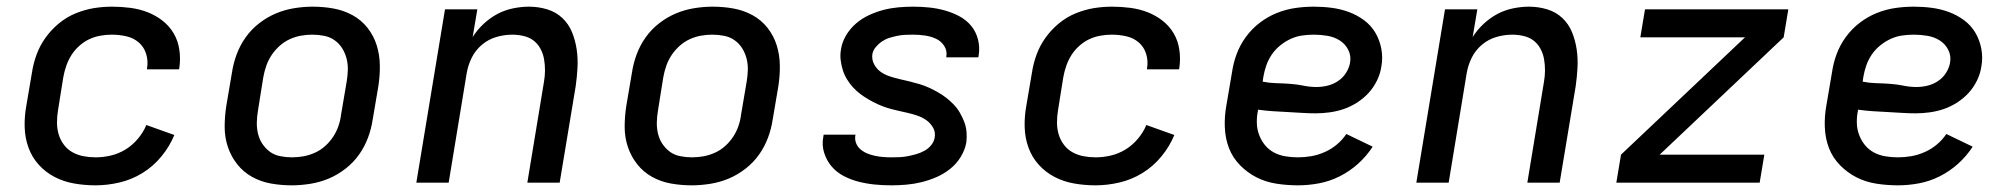

<svg xmlns="http://www.w3.org/2000/svg" viewBox="-20 -548 6040 576"><path d="M267 8Q234 8 202.5 2.5Q171 -3 144 -17Q117 -31 96.5 -53.5Q76 -76 65.5 -105Q55 -134 54 -166Q53 -198 59 -231L76 -331Q80 -358 90 -385Q100 -412 117 -435.5Q134 -459 157 -478Q180 -497 207 -508Q234 -519 261 -523.5Q288 -528 316 -528Q343 -528 370.5 -524.5Q398 -521 422.5 -511.5Q447 -502 467.5 -486Q488 -470 501 -448Q514 -426 518 -399Q522 -372 518 -344L517 -340H421V-342Q425 -365 418.5 -386Q412 -407 396.5 -420.5Q381 -434 359.5 -439Q338 -444 315 -444Q299 -444 281.5 -441Q264 -438 248 -430.5Q232 -423 218 -410.5Q204 -398 194.5 -383Q185 -368 179 -351Q173 -334 170 -317L154 -217Q151 -199 151 -180.5Q151 -162 156 -145Q161 -128 171.5 -114Q182 -100 197 -91.5Q212 -83 230 -79.5Q248 -76 267 -76Q290 -76 313 -81.5Q336 -87 356.5 -99.5Q377 -112 393.5 -131.5Q410 -151 419 -173L503 -143Q489 -109 464.5 -79Q440 -49 407.5 -29Q375 -9 338.5 -0.5Q302 8 267 8Z M855 8Q823 8 792.5 2.5Q762 -3 736 -17.5Q710 -32 691.5 -55.5Q673 -79 663.5 -107.5Q654 -136 654 -167.5Q654 -199 659 -231L676 -331Q680 -358 690 -385Q700 -412 717 -436Q734 -460 758 -478.5Q782 -497 808.5 -508Q835 -519 863 -523.5Q891 -528 918 -528Q950 -528 980.5 -522.5Q1011 -517 1037.5 -502.5Q1064 -488 1082.5 -464.5Q1101 -441 1110 -412.5Q1119 -384 1119.5 -352.5Q1120 -321 1115 -289L1098 -189Q1094 -162 1084 -135Q1074 -108 1057 -84Q1040 -60 1016 -41.5Q992 -23 965.5 -12Q939 -1 910.5 3.5Q882 8 855 8ZM856 -76Q873 -76 890 -79Q907 -82 924 -89.5Q941 -97 955 -109.5Q969 -122 979 -137Q989 -152 995 -169Q1001 -186 1003 -203L1020 -303Q1023 -321 1023.5 -338.5Q1024 -356 1019.5 -373Q1015 -390 1006 -404Q997 -418 983.5 -427.5Q970 -437 952.5 -440.5Q935 -444 917 -444Q900 -444 883 -441Q866 -438 849.5 -430.5Q833 -423 819 -410.5Q805 -398 795 -383Q785 -368 779 -351Q773 -334 770 -317L754 -217Q751 -199 750.5 -181.5Q750 -164 754 -147Q758 -130 767.5 -116Q777 -102 790 -92.5Q803 -83 820.5 -79.5Q838 -76 856 -76Z M1229 0 1315 -520H1412L1398 -437Q1412 -459 1431.5 -477Q1451 -495 1473 -506.5Q1495 -518 1519.5 -523Q1544 -528 1567 -528Q1595 -528 1621.5 -520Q1648 -512 1667 -494Q1686 -476 1696 -451.5Q1706 -427 1710 -400Q1714 -373 1712.5 -345Q1711 -317 1707 -289L1659 0H1562L1612 -303Q1615 -320 1615 -337.5Q1615 -355 1612 -371.5Q1609 -388 1601 -402.5Q1593 -417 1580.5 -426.5Q1568 -436 1551 -440Q1534 -444 1517 -444Q1493 -444 1469 -437Q1445 -430 1425.5 -413.5Q1406 -397 1395 -374.5Q1384 -352 1380 -328L1326 0Z M2055 8Q2023 8 1992.5 2.5Q1962 -3 1936 -17.5Q1910 -32 1891.5 -55.5Q1873 -79 1863.5 -107.5Q1854 -136 1854 -167.5Q1854 -199 1859 -231L1876 -331Q1880 -358 1890 -385Q1900 -412 1917 -436Q1934 -460 1958 -478.5Q1982 -497 2008.5 -508Q2035 -519 2063 -523.5Q2091 -528 2118 -528Q2150 -528 2180.5 -522.5Q2211 -517 2237.5 -502.5Q2264 -488 2282.5 -464.5Q2301 -441 2310 -412.5Q2319 -384 2319.5 -352.5Q2320 -321 2315 -289L2298 -189Q2294 -162 2284 -135Q2274 -108 2257 -84Q2240 -60 2216 -41.5Q2192 -23 2165.5 -12Q2139 -1 2110.5 3.5Q2082 8 2055 8ZM2056 -76Q2073 -76 2090 -79Q2107 -82 2124 -89.5Q2141 -97 2155 -109.5Q2169 -122 2179 -137Q2189 -152 2195 -169Q2201 -186 2203 -203L2220 -303Q2223 -321 2223.5 -338.5Q2224 -356 2219.5 -373Q2215 -390 2206 -404Q2197 -418 2183.5 -427.5Q2170 -437 2152.5 -440.5Q2135 -444 2117 -444Q2100 -444 2083 -441Q2066 -438 2049.5 -430.5Q2033 -423 2019 -410.5Q2005 -398 1995 -383Q1985 -368 1979 -351Q1973 -334 1970 -317L1954 -217Q1951 -199 1950.5 -181.5Q1950 -164 1954 -147Q1958 -130 1967.5 -116Q1977 -102 1990 -92.5Q2003 -83 2020.5 -79.5Q2038 -76 2056 -76Z M2654 8Q2628 8 2603.5 5.5Q2579 3 2555.5 -3Q2532 -9 2511 -20Q2490 -31 2475 -48.5Q2460 -66 2452.5 -89.5Q2445 -113 2450 -138L2451 -144H2547L2546 -142Q2544 -129 2548.5 -118Q2553 -107 2562 -99.5Q2571 -92 2582 -87.5Q2593 -83 2605 -80.5Q2617 -78 2629 -77Q2641 -76 2654 -76Q2666 -76 2678.5 -76.5Q2691 -77 2703.5 -79.5Q2716 -82 2728.5 -85.5Q2741 -89 2753 -95.5Q2765 -102 2773.5 -112.5Q2782 -123 2784 -135Q2787 -152 2779 -165.5Q2771 -179 2759 -187.5Q2747 -196 2732.5 -201Q2718 -206 2702.5 -209.5Q2687 -213 2671.5 -216.5Q2656 -220 2641.5 -224.5Q2627 -229 2613 -235.5Q2599 -242 2586 -249.5Q2573 -257 2561 -266Q2549 -275 2539 -286Q2529 -297 2521 -310Q2513 -323 2508.5 -337.5Q2504 -352 2502 -367.5Q2500 -383 2503 -400Q2506 -421 2518 -441.5Q2530 -462 2548 -477.5Q2566 -493 2588 -503Q2610 -513 2631.5 -518.5Q2653 -524 2675.5 -526Q2698 -528 2719 -528Q2744 -528 2768 -525.5Q2792 -523 2815 -516.5Q2838 -510 2858.5 -499Q2879 -488 2893.5 -470.5Q2908 -453 2914 -429.5Q2920 -406 2916 -382L2915 -376H2819V-378Q2822 -396 2812.5 -410.5Q2803 -425 2787.5 -432Q2772 -439 2754.5 -441.5Q2737 -444 2719 -444Q2708 -444 2696 -443.5Q2684 -443 2672 -440.5Q2660 -438 2648.5 -434.5Q2637 -431 2626.5 -424Q2616 -417 2607.5 -407Q2599 -397 2597 -385Q2595 -369 2602.5 -355Q2610 -341 2622 -332.5Q2634 -324 2649 -319Q2664 -314 2679.5 -310.5Q2695 -307 2709.5 -303.5Q2724 -300 2739 -295.5Q2754 -291 2768 -284.5Q2782 -278 2795 -270.5Q2808 -263 2819.5 -254Q2831 -245 2841.5 -234Q2852 -223 2859.5 -210Q2867 -197 2872.5 -183Q2878 -169 2879.5 -153Q2881 -137 2879 -121Q2875 -98 2862 -77Q2849 -56 2830 -41Q2811 -26 2789 -16.5Q2767 -7 2744.5 -1.5Q2722 4 2699 6Q2676 8 2654 8Z M3267 8Q3234 8 3202.5 2.5Q3171 -3 3144 -17Q3117 -31 3096.5 -53.5Q3076 -76 3065.5 -105Q3055 -134 3054 -166Q3053 -198 3059 -231L3076 -331Q3080 -358 3090 -385Q3100 -412 3117 -435.5Q3134 -459 3157 -478Q3180 -497 3207 -508Q3234 -519 3261 -523.5Q3288 -528 3316 -528Q3343 -528 3370.5 -524.5Q3398 -521 3422.5 -511.5Q3447 -502 3467.5 -486Q3488 -470 3501 -448Q3514 -426 3518 -399Q3522 -372 3518 -344L3517 -340H3421V-342Q3425 -365 3418.5 -386Q3412 -407 3396.5 -420.5Q3381 -434 3359.5 -439Q3338 -444 3315 -444Q3299 -444 3281.5 -441Q3264 -438 3248 -430.5Q3232 -423 3218 -410.5Q3204 -398 3194.5 -383Q3185 -368 3179 -351Q3173 -334 3170 -317L3154 -217Q3151 -199 3151 -180.5Q3151 -162 3156 -145Q3161 -128 3171.5 -114Q3182 -100 3197 -91.5Q3212 -83 3230 -79.5Q3248 -76 3267 -76Q3290 -76 3313 -81.5Q3336 -87 3356.5 -99.5Q3377 -112 3393.5 -131.5Q3410 -151 3419 -173L3503 -143Q3489 -109 3464.5 -79Q3440 -49 3407.5 -29Q3375 -9 3338.5 -0.5Q3302 8 3267 8Z M3874 8Q3841 8 3809 3Q3777 -2 3749.5 -16Q3722 -30 3700 -52.5Q3678 -75 3667 -103.5Q3656 -132 3654.5 -165Q3653 -198 3659 -231L3676 -331Q3680 -359 3690 -386Q3700 -413 3717.5 -437Q3735 -461 3759 -479.5Q3783 -498 3810.5 -509Q3838 -520 3866 -524Q3894 -528 3921 -528Q3949 -528 3975.5 -524.5Q4002 -521 4026.5 -512Q4051 -503 4072 -487.5Q4093 -472 4106 -450Q4119 -428 4124 -401.5Q4129 -375 4124 -348Q4121 -327 4111 -306.5Q4101 -286 4086 -269.5Q4071 -253 4051.5 -240.5Q4032 -228 4011.5 -221Q3991 -214 3969.5 -211Q3948 -208 3927 -208Q3905 -208 3883.5 -209.5Q3862 -211 3840.5 -212Q3819 -213 3797 -214.5Q3775 -216 3754 -219V-217Q3750 -198 3750.5 -179Q3751 -160 3757.5 -143Q3764 -126 3775 -112.5Q3786 -99 3802 -90.5Q3818 -82 3836.5 -79Q3855 -76 3874 -76Q3894 -76 3914 -79.5Q3934 -83 3953.5 -91.5Q3973 -100 3990 -114Q4007 -128 4019 -146L4098 -108Q4080 -80 4054.5 -57Q4029 -34 3999 -19Q3969 -4 3937 2Q3905 8 3874 8ZM3930 -287Q3946 -287 3962.5 -291Q3979 -295 3993.5 -304.5Q4008 -314 4017.5 -328.5Q4027 -343 4030 -359Q4034 -380 4025 -398Q4016 -416 3999.5 -426.5Q3983 -437 3962.5 -440.5Q3942 -444 3922 -444Q3904 -444 3886.5 -441.5Q3869 -439 3852.5 -431.5Q3836 -424 3821 -412Q3806 -400 3795.5 -384.5Q3785 -369 3779 -352Q3773 -335 3770 -317L3768 -303Q3788 -299 3808.5 -298.5Q3829 -298 3850 -296.5Q3871 -295 3890.5 -291Q3910 -287 3930 -287Z M4229 0 4315 -520H4412L4398 -437Q4412 -459 4431.5 -477Q4451 -495 4473 -506.5Q4495 -518 4519.5 -523Q4544 -528 4567 -528Q4595 -528 4621.5 -520Q4648 -512 4667 -494Q4686 -476 4696 -451.5Q4706 -427 4710 -400Q4714 -373 4712.5 -345Q4711 -317 4707 -289L4659 0H4562L4612 -303Q4615 -320 4615 -337.5Q4615 -355 4612 -371.5Q4609 -388 4601 -402.5Q4593 -417 4580.5 -426.5Q4568 -436 4551 -440Q4534 -444 4517 -444Q4493 -444 4469 -437Q4445 -430 4425.5 -413.5Q4406 -397 4395 -374.5Q4384 -352 4380 -328L4326 0Z M4829 0 4843 -84 5215 -436H4901L4915 -520H5345L5331 -436L4959 -84H5273L5259 0Z M5674 8Q5641 8 5609 3Q5577 -2 5549.5 -16Q5522 -30 5500 -52.5Q5478 -75 5467 -103.5Q5456 -132 5454.5 -165Q5453 -198 5459 -231L5476 -331Q5480 -359 5490 -386Q5500 -413 5517.5 -437Q5535 -461 5559 -479.5Q5583 -498 5610.5 -509Q5638 -520 5666 -524Q5694 -528 5721 -528Q5749 -528 5775.5 -524.5Q5802 -521 5826.5 -512Q5851 -503 5872 -487.5Q5893 -472 5906 -450Q5919 -428 5924 -401.5Q5929 -375 5924 -348Q5921 -327 5911 -306.5Q5901 -286 5886 -269.5Q5871 -253 5851.5 -240.5Q5832 -228 5811.5 -221Q5791 -214 5769.5 -211Q5748 -208 5727 -208Q5705 -208 5683.5 -209.5Q5662 -211 5640.5 -212Q5619 -213 5597 -214.5Q5575 -216 5554 -219V-217Q5550 -198 5550.5 -179Q5551 -160 5557.5 -143Q5564 -126 5575 -112.5Q5586 -99 5602 -90.5Q5618 -82 5636.5 -79Q5655 -76 5674 -76Q5694 -76 5714 -79.5Q5734 -83 5753.5 -91.5Q5773 -100 5790 -114Q5807 -128 5819 -146L5898 -108Q5880 -80 5854.5 -57Q5829 -34 5799 -19Q5769 -4 5737 2Q5705 8 5674 8ZM5730 -287Q5746 -287 5762.5 -291Q5779 -295 5793.5 -304.5Q5808 -314 5817.5 -328.5Q5827 -343 5830 -359Q5834 -380 5825 -398Q5816 -416 5799.5 -426.5Q5783 -437 5762.5 -440.5Q5742 -444 5722 -444Q5704 -444 5686.5 -441.5Q5669 -439 5652.5 -431.5Q5636 -424 5621 -412Q5606 -400 5595.5 -384.5Q5585 -369 5579 -352Q5573 -335 5570 -317L5568 -303Q5588 -299 5608.5 -298.5Q5629 -298 5650 -296.5Q5671 -295 5690.5 -291Q5710 -287 5730 -287Z"/></svg>

Font: Iosevka Custom Medium
Style: Italic
Weight: 500
Italic angle: -9°
Designer: Belleve Invis
Foundry: Belleve Invis
Version: Version 27.0.1